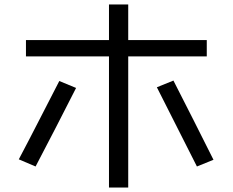

<svg xmlns="http://www.w3.org/2000/svg" viewBox="-20 -816 1040 858"><path d="M96 -564V-637H904V-564ZM467 22V-796H553V22ZM139 -72 64 -104Q110 -191 155 -279Q200 -367 245 -454L320 -423Q275 -335 230 -247Q185 -159 139 -72ZM860 -72Q815 -160 770.5 -249Q726 -338 681 -426L755 -456Q800 -368 845 -279Q890 -190 934 -102Z"/></svg>

Font: Murecho Thin
Style: Regular
Weight: 400
Version: Version 1.010